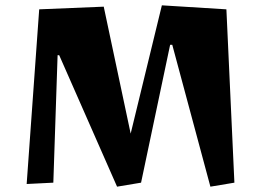

<svg xmlns="http://www.w3.org/2000/svg" viewBox="-20 -685 979 720"><path d="M419 15 202 -478H196L180 0L80 5L127 -650L369 -660L470 -184L587 -665L829 -650L859 0L769 15L626 -517H618L509 0Z"/></svg>

Font: Joti One
Style: Regular
Weight: 400
Designer: Eduardo Rodriguez Tunni
Foundry: Eduardo Rodriguez Tunni
Version: Version 1.002; ttfautohint (v1.8.4.7-5d5b);gftools[0.9.24]